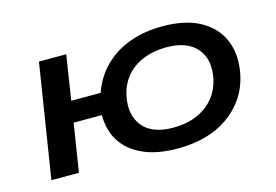

<svg xmlns="http://www.w3.org/2000/svg" viewBox="-73 -647 1154 802"><g transform="rotate(-15 503.5 -246.0)"><path d="M608 9Q520 9 459.5 -18Q399 -45 368 -93Q337 -141 337 -208H215L182 0H63L141 -492H259L229 -299H356Q380 -366 426.5 -411Q473 -456 536.5 -478.5Q600 -501 677 -501Q777 -501 841 -465Q905 -429 930.5 -365.5Q956 -302 939 -220Q927 -165 898 -123Q869 -81 826 -51Q783 -21 728 -6Q673 9 608 9ZM612 -80Q668 -80 712 -98Q756 -116 785.5 -150Q815 -184 826 -233Q843 -314 801.5 -363Q760 -412 670 -412Q616 -412 571.5 -394.5Q527 -377 497.5 -343Q468 -309 457 -259Q441 -178 481.5 -129Q522 -80 612 -80Z"/></g></svg>

Font: Nunito Sans 10pt Expanded SemiBold
Style: Italic
Weight: 600
Width: 7
Italic angle: -9°
Designer: Vernon Adams
Foundry: Vernon Adams
Version: Version 3.101;gftools[0.9.27]